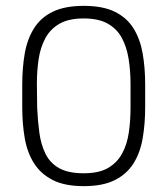

<svg xmlns="http://www.w3.org/2000/svg" viewBox="-20 -626 572 656"><path d="M476 -337Q476 -394 467.5 -443Q459 -492 436.5 -528.5Q414 -565 373 -585.5Q332 -606 266 -606Q202 -606 160.5 -586Q119 -566 96 -529Q73 -492 64.5 -443Q56 -394 56 -337V-260Q56 -203 64.5 -154Q73 -105 96 -68.5Q119 -32 160 -11Q201 10 266 10Q331 10 372 -10.5Q413 -31 436 -67.5Q459 -104 467.5 -153.5Q476 -203 476 -260ZM107 -258 106 -339Q106 -384 112 -424Q118 -464 135 -495.5Q152 -527 183.5 -545Q215 -563 266 -563Q317 -563 348.5 -545Q380 -527 396.5 -496Q413 -465 419.5 -424.5Q426 -384 426 -339V-258Q426 -213 420 -172.5Q414 -132 397 -101Q380 -70 349 -52Q318 -34 266 -34Q213 -34 182 -51.5Q151 -69 135.5 -100.5Q120 -132 114.5 -172.5Q109 -213 107 -258Z"/></svg>

Font: Beiruti Light
Style: Regular
Weight: 300
Designer: Arlette Boutros
Foundry: Boutros
Version: Version 1.41